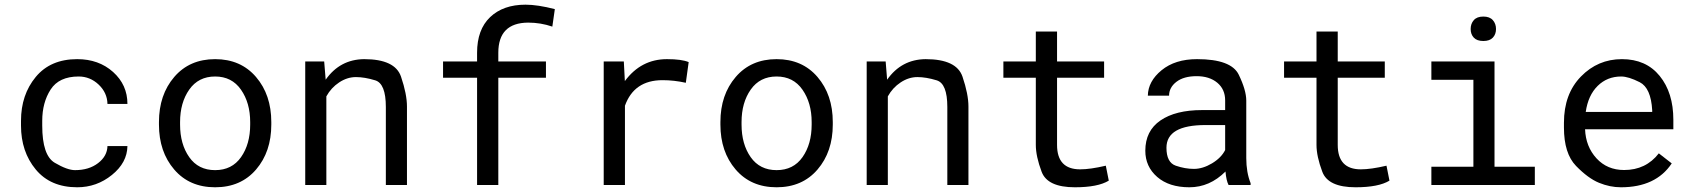

<svg xmlns="http://www.w3.org/2000/svg" viewBox="-20 -791 7242 821"><path d="M300.8 -63.5Q360.4 -63.5 399.4 -93.5Q438.5 -123.5 439.5 -166.5H524.9Q523.9 -95.7 458.7 -43Q393.6 9.8 310.1 9.8Q195.8 9.8 132.8 -66.4Q69.8 -142.6 69.8 -253.9V-274.4Q69.8 -385.7 132.8 -461.9Q195.8 -538.1 310.1 -538.1Q402.3 -538.1 463.6 -483.2Q524.9 -428.2 524.9 -346.7H439.5Q438.5 -394.5 401.9 -429.2Q365.2 -463.9 316.4 -463.9Q232.4 -463.9 196.5 -408.2Q160.6 -352.5 160.6 -274.4V-253.9Q160.6 -126.5 214.1 -95Q267.6 -63.5 300.8 -63.5Z M750 -258.3Q750 -174.8 789.1 -119.1Q828.1 -63.5 899.9 -63.5Q971.7 -63.5 1010.7 -119.1Q1049.8 -174.8 1049.8 -258.3V-269Q1049.8 -351.1 1010.5 -407.5Q971.2 -463.9 899.9 -463.9Q828.6 -463.9 789.3 -408Q750 -352.1 750 -269ZM659.7 -269Q659.7 -385.7 725.1 -461.9Q790.5 -538.1 899.9 -538.1Q1009.3 -538.1 1074.7 -461.9Q1140.1 -385.7 1140.1 -269V-258.3Q1140.1 -142.1 1075 -66.2Q1009.8 9.8 899.9 9.8Q790 9.8 724.9 -66.2Q659.7 -142.1 659.7 -258.3Z M1720.2 -335.4V0H1629.9V-333.5Q1629.9 -433.6 1584.5 -447.5Q1539.1 -461.4 1502 -461.4Q1464.8 -461.4 1430.4 -438.7Q1396 -416 1375.5 -378.9V0H1285.2V-528.3H1366.2L1372.6 -450.2Q1433.6 -537.1 1537.1 -538.1Q1669.4 -538.1 1694.8 -463.1Q1720.2 -388.2 1720.2 -335.4Z M2110.8 -565.4V-528.3H2314.5V-458.5H2110.8V0H2020V-458.5H1874.5V-528.3H2020V-565.4Q2020 -664.6 2075.9 -717.8Q2131.8 -771 2227.1 -771Q2278.8 -771 2352.5 -752L2341.8 -677.2Q2292 -694.3 2238.3 -694.3Q2110.8 -693.4 2110.8 -565.4Z M2832 -538.1Q2895 -538.1 2924.8 -525.4L2912.6 -437Q2862.3 -448.2 2813 -448.2Q2691.4 -448.2 2652.3 -338.9V0H2561.5V-528.3H2647.5L2651.9 -444.3Q2721.2 -538.1 2832 -538.1Z M3150.9 -258.3Q3150.9 -174.8 3189.9 -119.1Q3229 -63.5 3300.8 -63.5Q3372.6 -63.5 3411.6 -119.1Q3450.7 -174.8 3450.7 -258.3V-269Q3450.7 -351.1 3411.4 -407.5Q3372.1 -463.9 3300.8 -463.9Q3229.5 -463.9 3190.2 -408Q3150.9 -352.1 3150.9 -269ZM3060.5 -269Q3060.5 -385.7 3126 -461.9Q3191.4 -538.1 3300.8 -538.1Q3410.2 -538.1 3475.6 -461.9Q3541 -385.7 3541 -269V-258.3Q3541 -142.1 3475.8 -66.2Q3410.6 9.8 3300.8 9.8Q3190.9 9.8 3125.7 -66.2Q3060.5 -142.1 3060.5 -258.3Z M4121.1 -335.4V0H4030.8V-333.5Q4030.8 -433.6 3985.4 -447.5Q3939.9 -461.4 3902.8 -461.4Q3865.7 -461.4 3831.3 -438.7Q3796.9 -416 3776.4 -378.9V0H3686V-528.3H3767.1L3773.4 -450.2Q3834.5 -537.1 3938 -538.1Q4070.3 -538.1 4095.7 -463.1Q4121.1 -388.2 4121.1 -335.4Z M4598.6 -66.9Q4642.1 -66.9 4708.5 -82.5L4721.2 -18.6Q4674.8 9.8 4576.2 9.8Q4459 9.8 4434.1 -56.4Q4409.2 -122.6 4409.2 -171.4V-458.5H4270.5V-528.3H4409.2V-656.2H4500V-528.3H4701.2V-458.5H4500V-171.4Q4500 -66.9 4598.6 -66.9Z M5134.8 -256.3Q4967.8 -256.3 4967.8 -159.2Q4967.8 -96.2 5007.6 -82.5Q5047.4 -68.8 5085.2 -68.8Q5123 -68.8 5162.6 -92.5Q5202.1 -116.2 5218.8 -149.4V-256.3ZM5220.2 -57.6Q5152.8 9.8 5065.9 9.8Q4979 9.8 4928.2 -34.4Q4877.4 -78.6 4877.4 -146.5Q4877.4 -231.4 4942.1 -275.9Q5006.8 -320.3 5120.1 -320.3H5218.8V-361.8Q5218.8 -409.2 5185.1 -437.3Q5151.4 -465.3 5096.7 -465.3Q5042 -465.3 5010.5 -441.2Q4979 -417 4979 -381.8H4888.2Q4889.2 -443.4 4947 -490.7Q5004.9 -538.1 5098.6 -538.1Q5244.6 -538.1 5276.9 -471.7Q5309.1 -405.3 5309.1 -360.8V-115.2Q5309.1 -54.2 5327.6 -7.8V0H5233.4Q5223.6 -18.6 5220.2 -57.6Z M5798.8 -66.9Q5842.3 -66.9 5908.7 -82.5L5921.4 -18.6Q5875 9.8 5776.4 9.8Q5659.2 9.8 5634.3 -56.4Q5609.4 -122.6 5609.4 -171.4V-458.5H5470.7V-528.3H5609.4V-656.2H5700.2V-528.3H5901.4V-458.5H5700.2V-171.4Q5700.2 -66.9 5798.8 -66.9Z M6282 -630.1Q6268.6 -644.5 6268.6 -667Q6268.6 -689.5 6282 -704.8Q6295.4 -720.2 6322.8 -720.2Q6350.1 -720.2 6363.5 -704.8Q6377 -689.5 6377 -667Q6377 -644.5 6363.5 -630.1Q6350.1 -615.7 6322.8 -615.7Q6295.4 -615.7 6282 -630.1ZM6100.6 -528.3H6370.6V-78.1H6543V0H6100.6V-78.1H6280.3V-449.7H6100.6Z M6912.1 -463.9Q6852.5 -463.9 6811.8 -423.8Q6771 -383.8 6760.7 -312.5H7044.9V-319.3Q7039.6 -415 6991.5 -439.5Q6943.4 -463.9 6912.1 -463.9ZM7128.4 -92.3Q7060.5 9.8 6911.1 9.8Q6864.3 9.8 6817.6 -9.3Q6771 -28.3 6719.2 -81.5Q6667.5 -134.8 6667.5 -245.6V-266.1Q6667.5 -389.2 6740 -463.6Q6812.5 -538.1 6915.5 -538.1Q7018.6 -538.1 7076.9 -466.3Q7135.3 -394.5 7135.3 -278.8V-238.3H6757.8Q6760.7 -164.1 6806.6 -114Q6852.5 -64 6924.8 -64Q7018.1 -64 7073.2 -135.3Z"/></svg>

Font: RobotoMono-Regular
Style: Regular
Weight: 400
Designer: Google
Version: Version 2.000985; 2015; ttfautohint (v1.3)